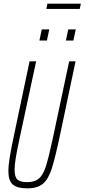

<svg xmlns="http://www.w3.org/2000/svg" viewBox="-20 -1024 463 1052"><path d="M26 -86Q26 -118 33.5 -163.5Q41 -209 59 -294L142 -688H178L87 -264Q73 -199 66.5 -160Q60 -121 60 -94Q60 -55 75 -40.5Q90 -26 128 -26Q170 -26 193 -45.5Q216 -65 231 -111.5Q246 -158 269 -264L359 -688H394L311 -294Q283 -161 264 -101.5Q245 -42 215 -17Q185 8 130 8Q74 8 50 -13Q26 -34 26 -86ZM196 -802 209 -863H250L237 -802ZM341 -802 354 -863H395L382 -802ZM234 -975 240 -1004H423L417 -975Z"/></svg>

Font: Saira Ultra Condensed Thin
Style: Italic
Weight: 100
Width: 1
Italic angle: -12°
Designer: Hector Gatti with collaboration of the Omnibus-Type team
Foundry: Omnibus-Type
Version: Version 1.001; ttfautohint (v1.8)